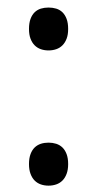

<svg xmlns="http://www.w3.org/2000/svg" viewBox="-20 -625 308 608"><path d="M71.8 -105.5Q71.8 -124 76.7 -137Q81.5 -149.9 89.8 -158Q98.1 -166 109.4 -169.7Q120.6 -173.3 133.8 -173.3Q146.5 -173.3 158 -169.7Q169.4 -166 177.7 -158Q186 -149.9 190.9 -137Q195.8 -124 195.8 -105.5Q195.8 -87.4 190.9 -74.5Q186 -61.5 177.7 -53.2Q169.4 -44.9 158 -41Q146.5 -37.1 133.8 -37.1Q120.6 -37.1 109.4 -41Q98.1 -44.9 89.8 -53.2Q81.5 -61.5 76.7 -74.5Q71.8 -87.4 71.8 -105.5ZM71.8 -533.2Q71.8 -552.2 76.7 -565.2Q81.5 -578.1 89.8 -586.2Q98.1 -594.2 109.4 -597.7Q120.6 -601.1 133.8 -601.1Q146.5 -601.1 158 -597.7Q169.4 -594.2 177.7 -586.2Q186 -578.1 190.9 -565.2Q195.8 -552.2 195.8 -533.2Q195.8 -515.1 190.9 -502.4Q186 -489.7 177.7 -481.4Q169.4 -473.1 158 -469.2Q146.5 -465.3 133.8 -465.3Q120.6 -465.3 109.4 -469.2Q98.1 -473.1 89.8 -481.4Q81.5 -489.7 76.7 -502.4Q71.8 -515.1 71.8 -533.2ZM45.9 -605Z"/></svg>

Font: Noto Sans Tamil UI
Style: Regular
Weight: 400
Designer: Monotype Design Team
Foundry: Monotype Imaging Inc.
Version: Version 1.07